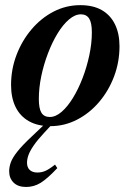

<svg xmlns="http://www.w3.org/2000/svg" viewBox="-20 -490 520 764"><path d="M299.5 -469.5Q350.5 -469.5 385 -449.8Q419.5 -430 437.5 -393.2Q455.5 -356.5 455.5 -306Q455.5 -243 434 -186Q412.5 -129 374.5 -84.2Q336.5 -39.5 286.5 -13.8Q236.5 12 180 12Q130 12 95 -7.8Q60 -27.5 42 -64.2Q24 -101 24 -151.5Q24 -214.5 45.8 -271.5Q67.5 -328.5 105.5 -373.2Q143.5 -418 193.2 -443.8Q243 -469.5 299.5 -469.5ZM178 -24.5Q201.5 -24.5 225.2 -45Q249 -65.5 270.5 -100.8Q292 -136 308.8 -179.8Q325.5 -223.5 335.5 -270.5Q345.5 -317.5 345.5 -361Q345.5 -399.5 334.8 -416.2Q324 -433 302 -433Q278.5 -433 254.5 -412.5Q230.5 -392 209 -356.8Q187.5 -321.5 170.8 -277.5Q154 -233.5 144.2 -186.8Q134.5 -140 134.5 -96.5Q134.5 -58 145 -41.2Q155.5 -24.5 178 -24.5ZM157.5 36.5Q129 67 114 89Q99 111 93.2 127.2Q87.5 143.5 87.5 157.5Q87.5 176 98.2 186.2Q109 196.5 129 196.5Q145.5 196.5 160.5 190Q175.5 183.5 199 165L208 179Q168.5 221 141.8 237.5Q115 254 84 254Q51.5 254 34 236.5Q16.5 219 16.5 191.5Q16.5 174.5 23 156.2Q29.5 138 49 113.2Q68.5 88.5 106.5 53L176.5 -13.5H204Z"/></svg>

Font: Newsreader 36pt SemiBold
Style: Italic
Weight: 600
Italic angle: -17°
Designer: Hugues Gentile
Foundry: Production Type
Version: Version 1.003